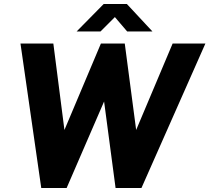

<svg xmlns="http://www.w3.org/2000/svg" viewBox="-20 -941 1048 961"><path d="M186.5 0 82.5 -723H247L302.5 -290.5L485 -723H604.5L661.5 -290.5L844 -723H1008L688 0H558.5L501 -433L313.5 0ZM363.5 -783.5 499 -921H615L743 -783.5H616.5L555 -855.5L483 -783.5Z"/></svg>

Font: Public Sans Thin ExtraBold
Style: Italic
Weight: 800
Italic angle: -8°
Version: Version 2.001